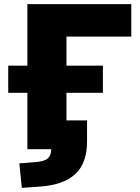

<svg xmlns="http://www.w3.org/2000/svg" viewBox="-20 -725 679 933"><path d="M86 188 74 69 148 63Q195 60 212 45Q229 30 229 0H113V-274H20V-406H113V-705H618V-547H303V-406H480V-274H303V-140H403V-37Q403 68 345 121.5Q287 175 169 182Z"/></svg>

Font: Nunito Sans 8pt Black
Style: Regular
Weight: 900
Version: Version 3.101;gftools[0.9.27]